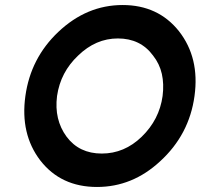

<svg xmlns="http://www.w3.org/2000/svg" viewBox="-20 -732 798 764"><path d="M468 -712Q325 -712 212 -605Q102 -501 81 -350Q60 -199 140 -94Q222 12 366 12Q507 12 617 -90Q733 -196 754 -350Q775 -502 692 -608Q609 -712 468 -712ZM449 -579Q539 -579 589 -511Q615 -478 624 -438Q633 -398 627 -350Q614 -256 544 -188Q475 -121 385 -121Q295 -121 245 -188Q195 -256 207 -350Q214 -398 235 -438Q256 -478 291 -511Q361 -579 449 -579Z"/></svg>

Font: Unageo
Style: Bold-Italic
Weight: 700
Designer: Richard Sepsi
Foundry: Richard Sepsi
Version: Version 2.000